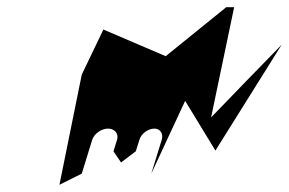

<svg xmlns="http://www.w3.org/2000/svg" viewBox="-20 -732 802 533"><path d="M207 -525 145 -219 207 -250 236 -344C241 -360 261 -375 280 -375C299 -375 310 -360 305 -344L295 -312L316 -281L357 -312L367 -344C372 -361 391 -375 409 -375C425 -375 434 -360 429 -344L400 -250L494 -452L578 -314L762 -608C697 -541 631 -474 566 -406L630 -712H608L440 -576L267 -650Z"/></svg>

Font: bitstorm
Style: extobl
Weight: 400
Version: Version 0.2